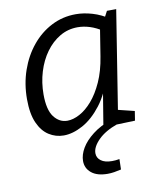

<svg xmlns="http://www.w3.org/2000/svg" viewBox="-85 -605 754 894"><g transform="rotate(-10 292.5 -158.0)"><path d="M181.9 9Q143.9 9 111.9 -11.5Q79.9 -32 60.9 -75Q41.9 -118 41.9 -187Q41.9 -259 63.9 -322.4Q85.9 -385.7 125.4 -434Q164.9 -482.4 218.3 -509.9Q271.6 -537.4 334 -537.4Q371.3 -537.4 411.9 -525.5Q452.4 -513.7 494.7 -485.7L460.3 -490.4L480 -527.7L523.8 -528L443.8 -23.7L416.7 -72.9L526.8 -45.8L519.8 -1.3L369.5 3.7L402.2 -194.9L425.3 -231.7Q402.3 -150.1 361 -96.4Q319.6 -42.7 272.1 -16.8Q224.6 9 181.9 9ZM210.1 -55.6Q237.4 -55.6 268.4 -72.1Q299.3 -88.5 328.1 -121.7Q356.9 -154.8 379.8 -205.4Q402.8 -256 413.5 -324.3L436.1 -465.6L449.8 -437.2Q418.9 -457.5 389.6 -466.8Q360.3 -476.1 332 -476.1Q286 -476.1 247.6 -453.5Q209.1 -430.8 180.8 -391.7Q152.5 -352.6 137.1 -302Q121.6 -251.3 121.6 -195.4Q121.6 -122.5 147 -89Q172.5 -55.6 210.1 -55.6ZM352.3 220.4Q302.6 220.4 275.8 198.5Q248.9 176.7 248.9 141.7Q248.9 112.7 267.1 81.6Q285.3 50.6 321.8 22.3Q358.3 -6.1 412.6 -25.4L436.4 0Q376.5 21.3 344.2 53.9Q311.8 86.6 311.8 116.2Q311.8 138.2 330.2 151.8Q348.5 165.5 382.4 165.5Q390.1 165.5 399.3 164.7Q408.4 163.8 417.4 162.2L416.1 211.3Q398.7 215.3 382.9 217.9Q367 220.4 352.3 220.4Z"/></g></svg>

Font: Bitter Thin
Style: Italic
Weight: 100
Italic angle: -9°
Designer: Sol Matas, and Bitter project Authors
Foundry: Sol Matas
Version: Version 2.002